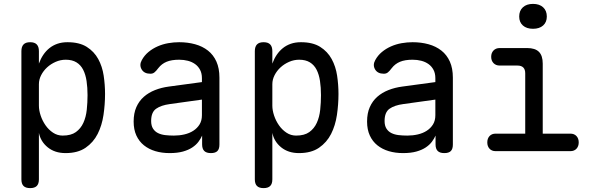

<svg xmlns="http://www.w3.org/2000/svg" viewBox="-20 -777 3040 987"><path d="M135 -560Q158 -560 169 -548.5Q180 -537 180 -514V-450Q189 -475 202.5 -495Q216 -515 234 -529.5Q252 -544 275 -552Q298 -560 327 -560Q388 -560 426 -536Q464 -512 485 -473.5Q506 -435 513 -388Q520 -341 520 -294Q520 -240 512 -186Q504 -132 482 -88.5Q460 -45 420 -17.5Q380 10 317 10Q262 10 225.5 -19.5Q189 -49 180 -94V145Q180 168 169 179Q158 190 135 190Q112 190 101 179Q90 168 90 145V-514Q90 -537 101 -548.5Q112 -560 135 -560ZM318 -470Q291 -470 266 -459Q241 -448 222 -430.5Q203 -413 191.5 -390.5Q180 -368 180 -344V-234Q180 -210 189 -183Q198 -156 214 -133Q230 -110 252.5 -95Q275 -80 302 -80Q345 -80 370 -98Q395 -116 408.5 -145.5Q422 -175 426 -212.5Q430 -250 430 -288Q430 -327 425 -360.5Q420 -394 407.5 -418.5Q395 -443 373 -456.5Q351 -470 318 -470Z M1018 -355V-375Q1018 -400 1008.5 -418Q999 -436 983 -447.5Q967 -459 946 -464.5Q925 -470 901 -470Q862 -470 836.5 -459.5Q811 -449 794 -427Q788 -419 783 -413.5Q778 -408 773.5 -404.5Q769 -401 764 -399.5Q759 -398 753 -398Q721 -398 708 -420.5Q695 -443 709 -468Q722 -492 743 -509.5Q764 -527 790 -538.5Q816 -550 844.5 -555Q873 -560 901 -560Q945 -560 983 -549.5Q1021 -539 1049 -517Q1077 -495 1092.5 -460.5Q1108 -426 1108 -378V-34Q1108 -11 1097.5 -0.5Q1087 10 1064 10Q1041 10 1030 -1Q1019 -12 1019 -35V-80Q1012 -64 1000 -48Q988 -32 968.5 -19Q949 -6 920.5 2Q892 10 852 10Q812 10 778.5 0Q745 -10 720 -30Q695 -50 681 -80.5Q667 -111 667 -152Q667 -195 681 -226.5Q695 -258 719.5 -279.5Q744 -301 777 -314Q810 -327 848 -332ZM1018 -265 853 -242Q808 -236 782.5 -218Q757 -200 757 -155Q757 -131 766.5 -116Q776 -101 792 -93Q808 -85 829 -82.5Q850 -80 874 -80Q902 -80 928 -86Q954 -92 974 -105Q994 -118 1006 -137.5Q1018 -157 1018 -185Z M1335 -560Q1358 -560 1369 -548.5Q1380 -537 1380 -514V-450Q1389 -475 1402.5 -495Q1416 -515 1434 -529.5Q1452 -544 1475 -552Q1498 -560 1527 -560Q1588 -560 1626 -536Q1664 -512 1685 -473.5Q1706 -435 1713 -388Q1720 -341 1720 -294Q1720 -240 1712 -186Q1704 -132 1682 -88.5Q1660 -45 1620 -17.5Q1580 10 1517 10Q1462 10 1425.5 -19.5Q1389 -49 1380 -94V145Q1380 168 1369 179Q1358 190 1335 190Q1312 190 1301 179Q1290 168 1290 145V-514Q1290 -537 1301 -548.5Q1312 -560 1335 -560ZM1518 -470Q1491 -470 1466 -459Q1441 -448 1422 -430.5Q1403 -413 1391.5 -390.5Q1380 -368 1380 -344V-234Q1380 -210 1389 -183Q1398 -156 1414 -133Q1430 -110 1452.5 -95Q1475 -80 1502 -80Q1545 -80 1570 -98Q1595 -116 1608.5 -145.5Q1622 -175 1626 -212.5Q1630 -250 1630 -288Q1630 -327 1625 -360.5Q1620 -394 1607.5 -418.5Q1595 -443 1573 -456.5Q1551 -470 1518 -470Z M2218 -355V-375Q2218 -400 2208.5 -418Q2199 -436 2183 -447.5Q2167 -459 2146 -464.5Q2125 -470 2101 -470Q2062 -470 2036.5 -459.5Q2011 -449 1994 -427Q1988 -419 1983 -413.5Q1978 -408 1973.5 -404.5Q1969 -401 1964 -399.5Q1959 -398 1953 -398Q1921 -398 1908 -420.5Q1895 -443 1909 -468Q1922 -492 1943 -509.5Q1964 -527 1990 -538.5Q2016 -550 2044.5 -555Q2073 -560 2101 -560Q2145 -560 2183 -549.5Q2221 -539 2249 -517Q2277 -495 2292.5 -460.5Q2308 -426 2308 -378V-34Q2308 -11 2297.5 -0.5Q2287 10 2264 10Q2241 10 2230 -1Q2219 -12 2219 -35V-80Q2212 -64 2200 -48Q2188 -32 2168.5 -19Q2149 -6 2120.5 2Q2092 10 2052 10Q2012 10 1978.5 0Q1945 -10 1920 -30Q1895 -50 1881 -80.5Q1867 -111 1867 -152Q1867 -195 1881 -226.5Q1895 -258 1919.5 -279.5Q1944 -301 1977 -314Q2010 -327 2048 -332ZM2218 -265 2053 -242Q2008 -236 1982.5 -218Q1957 -200 1957 -155Q1957 -131 1966.5 -116Q1976 -101 1992 -93Q2008 -85 2029 -82.5Q2050 -80 2074 -80Q2102 -80 2128 -86Q2154 -92 2174 -105Q2194 -118 2206 -137.5Q2218 -157 2218 -185Z M2912 -90Q2932 -90 2943.5 -77.5Q2955 -65 2955 -45Q2955 -25 2943.5 -12.5Q2932 0 2912 0H2528Q2508 0 2496.5 -12.5Q2485 -25 2485 -45Q2485 -65 2496.5 -77.5Q2508 -90 2528 -90H2680V-400Q2680 -420 2670 -430Q2660 -440 2640 -440H2549Q2529 -440 2517 -452.5Q2505 -465 2505 -485Q2505 -505 2517 -517.5Q2529 -530 2549 -530H2690Q2731 -530 2750.5 -510.5Q2770 -491 2770 -450V-90ZM2720 -629Q2687 -629 2668 -646Q2649 -663 2649 -692Q2649 -722 2668 -739.5Q2687 -757 2720 -757Q2753 -757 2772 -739.5Q2791 -722 2791 -692Q2791 -663 2772 -646Q2753 -629 2720 -629Z"/></svg>

Font: Maple Mono Normal
Style: Regular
Weight: 400
Monospace: yes
Designer: subframe7536
Version: Version 7.000